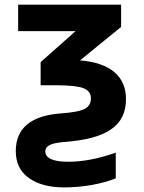

<svg xmlns="http://www.w3.org/2000/svg" viewBox="-20 -566 621 826"><path d="M371.1 -143.1C371.1 -121.6 361.8 -106.4 343.8 -97.2C325.2 -87.9 291 -81.5 241.2 -78.1C112.3 -68.4 47.9 -14.2 47.9 84C47.9 134.3 66.4 172.9 104 199.7C141.6 226.6 191.9 240.2 255.9 240.2C339.4 240.2 419.9 224.6 478 201.2V90.8C403.8 116.7 335.9 129.9 274.9 129.9C208 129.9 174.8 114.7 174.8 85C174.8 62 198.7 49.3 255.9 44.9C437 31.2 522 -22.9 522 -140.1C522 -237.3 454.6 -295.9 324.2 -306.2L501 -450.2V-545.9H58.1V-432.1H305.2L154.8 -298.8V-199.2H223.1C279.3 -199.2 318.4 -194.8 339.4 -186.5C360.4 -178.2 371.1 -163.6 371.1 -143.1Z"/></svg>

Font: Noto Reveo Sans
Style: Bold
Weight: 700
Designer: Monotype Design team
Foundry: Monotype Imaging Inc.
Version: Version 1.04